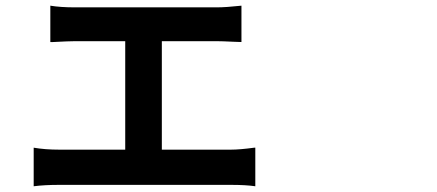

<svg xmlns="http://www.w3.org/2000/svg" viewBox="-20 -688 1540 676"><path d="M98.6 -32.2V-168Q138.7 -161.1 188.5 -161.1H420.9V-543H244.1Q222.7 -543 167 -540Q160.2 -540 157.2 -540V-668Q192.4 -662.1 244.1 -662.1H743.2Q775.4 -662.1 830.1 -668V-540Q821.3 -540 801.8 -541Q761.7 -543 743.2 -543H549.8V-161.1H793Q824.2 -161.1 875 -168Q877.9 -168 878.9 -168V-32.2Q845.7 -37.1 793 -37.1H490.2H188.5Q136.7 -37.1 98.6 -32.2Z"/></svg>

Font: Bpmf GenSeki Gothic B
Style: B
Weight: 700
Foundry: But Ko
Version: Version 1.320